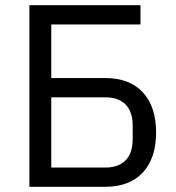

<svg xmlns="http://www.w3.org/2000/svg" viewBox="-20 -718 676 738"><path d="M93 0V-698H520V-624H177V-418H385Q478 -418 529 -363Q580 -308 580 -209Q580 -110 529 -55Q478 0 385 0ZM177 -74H385Q435 -74 462.5 -101.5Q490 -129 490 -183V-235Q490 -289 462.5 -316.5Q435 -344 385 -344H177Z"/></svg>

Font: Aneliza
Style: Regular
Weight: 400
Designer: Mike Abbink, Paul van der Laan, Pieter van Rosmalen
Foundry: Bold Monday
Version: Version 3.0